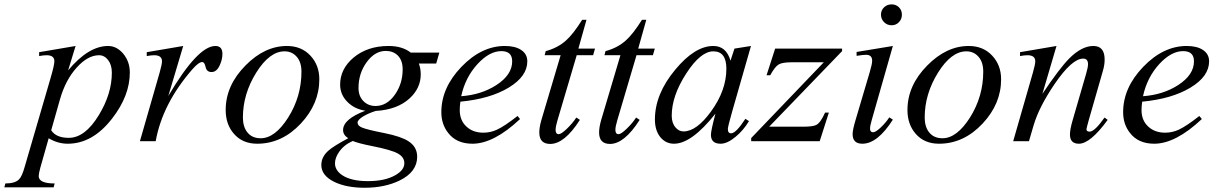

<svg xmlns="http://www.w3.org/2000/svg" viewBox="-130 -656 5651 892"><path d="M473.1 -319.3Q473.1 -210.9 390.6 -105Q300.3 11.7 184.6 11.7Q138.2 11.7 96.2 -13.7L57.6 122.1Q49.8 150.9 49.8 162.1Q49.8 196.3 124 196.3L119.1 214.4H-109.9L-105 196.3Q-60.1 196.3 -41.5 177.2Q-27.8 163.6 -15.6 120.1L105 -293.5Q122.6 -353.5 122.6 -371.6Q122.6 -399.4 86.4 -399.4Q71.8 -399.4 51.8 -395.5V-413.6L221.2 -442.4L186.5 -329.1Q281.2 -442.4 372.1 -442.4Q412.1 -442.4 442.4 -406.7Q473.1 -369.6 473.1 -319.3ZM389.6 -318.4Q389.6 -354.5 372.3 -377Q355 -399.4 330.1 -399.4Q277.8 -399.4 226.1 -341.8Q174.3 -284.2 148.9 -195.3L107.9 -50.8Q130.4 -15.6 189.5 -15.6Q265.1 -15.6 329.1 -121.1Q389.6 -220.2 389.6 -318.4Z M903.3 -405.8Q903.3 -379.9 891.6 -354.5Q877.4 -321.3 853 -321.3Q830.1 -321.3 825.2 -344.5Q820.3 -367.7 809.6 -367.7Q793 -367.7 763.7 -334Q624.5 -174.3 593.3 0H520L611.8 -319.3Q622.6 -357.4 622.6 -371.1Q622.6 -399.4 586.4 -399.4Q571.8 -399.4 551.8 -395.5V-413.6L721.2 -442.4L651.9 -210Q788.6 -442.4 870.6 -442.4Q903.3 -442.4 903.3 -405.8Z M1353.5 -287.6Q1353.5 -173.8 1267.6 -82Q1179.7 11.7 1064.9 11.7Q996.1 11.7 956.1 -35.2Q918.5 -78.6 918.5 -145Q918.5 -258.8 1010.3 -351.6Q1099.6 -442.4 1203.1 -442.4Q1270 -442.4 1311.8 -397.9Q1353.5 -353.5 1353.5 -287.6ZM1270.5 -323.2Q1270.5 -367.2 1248.5 -392.3Q1226.6 -417.5 1191.9 -417.5Q1122.1 -417.5 1060.3 -318.4Q998.5 -219.2 998.5 -109.9Q998.5 -68.4 1018.1 -42.5Q1040 -13.7 1081.1 -13.7Q1147.5 -13.7 1208.5 -109.4Q1270.5 -207.5 1270.5 -323.2Z M1911.1 -411.6 1896.5 -360.8H1815.9Q1824.7 -337.9 1824.7 -310.5Q1824.7 -247.6 1774.4 -200.2Q1716.8 -146.5 1615.7 -140.6Q1584 -130.9 1558.1 -115.7Q1531.2 -99.1 1531.2 -86.4Q1531.2 -71.8 1552.7 -63Q1576.7 -53.2 1656.2 -37.6Q1733.9 -22 1768.1 0.5Q1808.1 26.4 1808.1 72.3Q1808.1 142.6 1726.6 182.6Q1657.2 216.3 1564 216.3Q1479.5 216.3 1422.9 189Q1362.8 159.2 1362.8 110.8Q1362.8 73.7 1394.5 44.9Q1419.4 22.5 1487.8 -13.7Q1463.9 -28.8 1463.9 -51.8Q1463.9 -102.5 1567.4 -141.6Q1517.1 -149.4 1484.4 -182.1Q1450.2 -216.3 1450.2 -262.7Q1450.2 -335.4 1511.7 -387.7Q1576.7 -442.4 1675.3 -442.4Q1738.8 -442.4 1778.3 -411.6ZM1740.7 -334Q1740.7 -376 1717.3 -398.9Q1695.8 -419.4 1662.1 -419.4Q1611.8 -419.4 1573.7 -367.4Q1535.6 -315.4 1535.6 -247.1Q1535.6 -209.5 1558.1 -186.5Q1580.6 -163.6 1614.7 -163.6Q1667.5 -163.6 1704.6 -216.3Q1740.7 -267.1 1740.7 -334ZM1748.5 102.1Q1748.5 73.7 1717.8 56.9Q1687 40 1600.1 22.9Q1536.1 10.3 1508.8 -1Q1468.3 16.6 1445.3 49.8Q1426.3 77.1 1426.3 103Q1426.3 135.3 1460.4 158.2Q1502 185.5 1579.1 185.5Q1658.2 185.5 1706.1 158.2Q1748.5 134.3 1748.5 102.1Z M2319.8 -371.1Q2319.8 -301.3 2233.4 -249Q2147 -196.8 2008.8 -183.6Q2005.9 -161.6 2005.9 -144.5Q2005.9 -96.2 2037.6 -67.4Q2067.9 -39.6 2115.7 -39.6Q2148.9 -39.6 2179.2 -53.7Q2214.8 -70.3 2274.4 -117.2L2286.1 -103Q2164.1 11.7 2064.9 11.7Q1990.2 11.7 1951.7 -39.1Q1920.4 -79.1 1920.4 -134.8Q1920.4 -248.5 2013.7 -345.5Q2106.9 -442.4 2215.8 -442.4Q2263.7 -442.4 2291.7 -423.6Q2319.8 -404.8 2319.8 -371.1ZM2249.5 -371.1Q2249.5 -418.5 2199.2 -418.5Q2144 -418.5 2088.9 -358.9Q2031.7 -296.9 2012.7 -209Q2106 -215.8 2175.3 -260.3Q2249.5 -308.1 2249.5 -371.1Z M2634.3 -430.2 2625.5 -399.4H2549.3L2460 -97.2Q2451.2 -67.9 2451.2 -52.7Q2451.2 -32.7 2465.8 -32.7Q2477.5 -32.7 2503.9 -58.1Q2530.3 -83.5 2547.4 -109.9L2564 -99.1Q2492.7 12.7 2426.3 12.7Q2375.5 12.7 2375.5 -40.5Q2375.5 -64.5 2384.8 -97.2L2474.6 -399.4H2400.4L2405.3 -418.5Q2461.9 -433.6 2500.5 -468.8Q2533.2 -498 2574.7 -564H2594.7L2557.1 -430.2Z M2912.1 -430.2 2903.3 -399.4H2827.1L2737.8 -97.2Q2729 -67.9 2729 -52.7Q2729 -32.7 2743.7 -32.7Q2755.4 -32.7 2781.7 -58.1Q2808.1 -83.5 2825.2 -109.9L2841.8 -99.1Q2770.5 12.7 2704.1 12.7Q2653.3 12.7 2653.3 -40.5Q2653.3 -64.5 2662.6 -97.2L2752.4 -399.4H2678.2L2683.1 -418.5Q2739.7 -433.6 2778.3 -468.8Q2811 -498 2852.5 -564H2872.6L2835 -430.2Z M3358.9 -442.4 3271.5 -137.7Q3251.5 -67.4 3251.5 -56.6Q3251.5 -36.6 3266.6 -36.6Q3289.1 -36.6 3333 -104L3349.6 -93.3Q3323.7 -50.3 3287.6 -20.5Q3249 11.7 3217.8 11.7Q3172.9 11.7 3172.9 -29.8Q3172.9 -49.8 3193.8 -127.9Q3083 11.7 3001.5 11.7Q2962.4 11.7 2937.5 -19.3Q2912.6 -50.3 2912.6 -101.1Q2912.6 -218.8 3006.8 -332Q3098.1 -442.4 3184.1 -442.4Q3244.1 -442.4 3263.7 -374L3282.2 -430.2ZM3244.6 -336.9Q3244.6 -417.5 3184.1 -417.5Q3124.5 -417.5 3057.6 -313.7Q2990.7 -210 2990.7 -118.2Q2990.7 -84 3008.8 -63.5Q3024.4 -45.4 3045.4 -45.4Q3106 -45.4 3173.3 -138.2Q3244.6 -235.8 3244.6 -336.9Z M3782.2 -418.5 3443.4 -67.4H3600.1Q3647.5 -67.4 3662.6 -75.7Q3682.6 -86.4 3703.1 -132.8H3720.7L3678.2 0H3359.9V-14.6L3697.3 -366.7H3550.3Q3504.4 -366.7 3488.3 -356.9Q3470.2 -346.7 3448.2 -306.2H3431.2L3471.2 -430.2H3782.2Z M4060.1 -587.9Q4060.1 -567.4 4046.4 -553Q4032.7 -538.6 4012.2 -538.6Q3991.7 -538.6 3977.3 -553Q3962.9 -567.4 3962.9 -587.9Q3962.9 -608.4 3977.3 -622.1Q3991.7 -635.7 4012.2 -635.7Q4032.7 -635.7 4046.4 -622.1Q4060.1 -608.4 4060.1 -587.9ZM4018.1 -100.1Q3946.8 11.7 3876.5 11.7Q3831.1 11.7 3831.1 -32.7Q3831.1 -52.7 3844.7 -98.1L3910.2 -319.3Q3921.9 -358.4 3921.9 -374Q3921.9 -401.4 3893.6 -401.4Q3878.9 -401.4 3849.6 -396.5V-414.6L4018.1 -442.4L3919.9 -98.1Q3912.1 -71.3 3912.1 -58.6Q3912.1 -41.5 3926.3 -41.5Q3938 -41.5 3961.2 -63.2Q3984.4 -85 4001.5 -110.8Z M4521 -287.6Q4521 -173.8 4435.1 -82Q4347.2 11.7 4232.4 11.7Q4163.6 11.7 4123.5 -35.2Q4085.9 -78.6 4085.9 -145Q4085.9 -258.8 4177.7 -351.6Q4267.1 -442.4 4370.6 -442.4Q4437.5 -442.4 4479.2 -397.9Q4521 -353.5 4521 -287.6ZM4438 -323.2Q4438 -367.2 4416 -392.3Q4394 -417.5 4359.4 -417.5Q4289.6 -417.5 4227.8 -318.4Q4166 -219.2 4166 -109.9Q4166 -68.4 4185.5 -42.5Q4207.5 -13.7 4248.5 -13.7Q4314.9 -13.7 4376 -109.4Q4438 -207.5 4438 -323.2Z M5016.1 -99.1Q4935.5 11.7 4882.3 11.7Q4840.8 11.7 4840.8 -31.2Q4840.8 -55.2 4853.5 -98.1L4916 -313.5Q4924.8 -343.8 4924.8 -357.4Q4924.8 -383.8 4902.3 -383.8Q4850.1 -383.8 4769.5 -265.6Q4697.8 -160.2 4672.4 -75.2L4650.4 0H4577.1L4668.9 -319.3Q4679.7 -357.4 4679.7 -371.1Q4679.7 -399.4 4643.6 -399.4Q4628.9 -399.4 4608.9 -395.5V-413.6L4778.3 -442.4L4712.9 -220.2Q4792 -338.4 4837.4 -384.3Q4895.5 -442.4 4949.7 -442.4Q5002 -442.4 5002 -379.4Q5002 -354 4993.7 -326.2L4928.2 -98.1Q4917.5 -59.6 4917.5 -55.7Q4917.5 -44.4 4932.1 -44.4Q4955.6 -44.4 5001.5 -109.9Z M5487.3 -371.1Q5487.3 -301.3 5400.9 -249Q5314.5 -196.8 5176.3 -183.6Q5173.3 -161.6 5173.3 -144.5Q5173.3 -96.2 5205.1 -67.4Q5235.4 -39.6 5283.2 -39.6Q5316.4 -39.6 5346.7 -53.7Q5382.3 -70.3 5441.9 -117.2L5453.6 -103Q5331.5 11.7 5232.4 11.7Q5157.7 11.7 5119.1 -39.1Q5087.9 -79.1 5087.9 -134.8Q5087.9 -248.5 5181.2 -345.5Q5274.4 -442.4 5383.3 -442.4Q5431.2 -442.4 5459.2 -423.6Q5487.3 -404.8 5487.3 -371.1ZM5417 -371.1Q5417 -418.5 5366.7 -418.5Q5311.5 -418.5 5256.3 -358.9Q5199.2 -296.9 5180.2 -209Q5273.4 -215.8 5342.8 -260.3Q5417 -308.1 5417 -371.1Z"/></svg>

Font: Dai Banna SIL Book
Style: Oblique
Weight: 400
Italic angle: -11°
Designer: Victor Gaultney
Foundry: SIL International
Version: Version 2.000